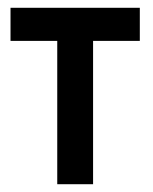

<svg xmlns="http://www.w3.org/2000/svg" viewBox="-20 -473 394 493"><path d="M7 -368H127V0H219V-368H339V-453H7Z"/></svg>

Font: Rabbid Highway Sign II Hop
Style: Regular
Weight: 400
Foundry: Cannot Into Space Fonts
Version: Version 0.277